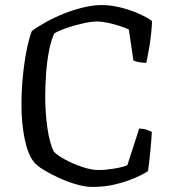

<svg xmlns="http://www.w3.org/2000/svg" viewBox="-20 -740 682 760"><path d="M346 0Q318 0 283 -10Q248 -20 214 -35.5Q180 -51 153 -67.5Q126 -84 114 -99Q90 -129 77.5 -190.5Q65 -252 65 -325Q65 -385 71 -443Q77 -501 86.5 -546.5Q96 -592 106 -617Q127 -633 160 -651.5Q193 -670 231.5 -685.5Q270 -701 309.5 -710.5Q349 -720 383 -720Q418 -720 456.5 -710.5Q495 -701 528 -686.5Q561 -672 582 -657Q579 -601 571.5 -557Q564 -513 559 -491Q537 -492 525 -495Q513 -498 508 -501L490 -623Q476 -630 453 -637.5Q430 -645 406 -650Q382 -655 366 -655Q343 -655 311 -648Q279 -641 247.5 -630.5Q216 -620 195 -608Q182 -580 174 -538.5Q166 -497 162.5 -450Q159 -403 159 -358Q159 -291 168 -231Q177 -171 193 -140Q207 -125 238.5 -108Q270 -91 306 -79Q342 -67 370 -67Q397 -67 431 -72.5Q465 -78 484 -86L531 -231Q547 -231 560 -226.5Q573 -222 581 -218Q579 -182 575 -140.5Q571 -99 566 -63Q547 -50 513.5 -35.5Q480 -21 437.5 -10.5Q395 0 346 0Z"/></svg>

Font: Texturina Light
Style: Regular
Weight: 300
Designer: Guillermo Torres Carreño
Foundry: Omnibus-Type
Version: Version 1.002; ttfautohint (v1.8.3)